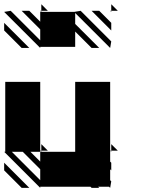

<svg xmlns="http://www.w3.org/2000/svg" viewBox="-25 -890 712 915"><path d="M166.7 5.2 -5.2 -166.7H0V-500H166.7V-171.9H171.9V-166.7L166.7 -171.9V-166.7H328.1H333.3V-500H500V-171.9H505.2V-166.7L500 -171.9V-119.8L505.2 -114.6V-78.1L500 -83.3V-31.2L505.2 -26L500 5.2L494.8 0H442.7L447.9 5.2H411.5L406.2 0H166.7ZM78.1 5.2 -5.2 -78.1V-114.6L114.6 5.2ZM505.2 -833.3 500 -838.5H505.2ZM505.2 -744.8 411.5 -838.5H447.9L505.2 -781.2ZM166.7 -661.5 -5.2 -833.3 26 -838.5 166.7 -697.9V-750L78.1 -838.5H114.6L166.7 -786.5V-833.3H171.9L166.7 -838.5H171.9V-833.3H328.1L359.4 -838.5L505.2 -692.7L500 -661.5L333.3 -828.1V-776L447.9 -661.5H411.5L333.3 -739.6V-666.7H166.7ZM78.1 -661.5 -5.2 -744.8V-781.2L114.6 -661.5ZM505.2 -171.9H536.5L505.2 -203.1ZM171.9 -171.9H203.1L171.9 -203.1ZM505.2 -838.5H536.5L505.2 -869.8ZM171.9 -838.5H203.1L171.9 -869.8ZM166.7 -31.2V-83.3L83.3 -166.7H31.2ZM166.7 -119.8V-166.7H119.8Z"/></svg>

Font: 0xA000-Monochrome
Style: Monochrome
Weight: 400
Version: Version 0.1